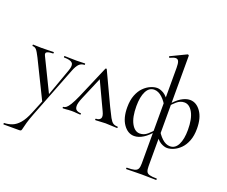

<svg xmlns="http://www.w3.org/2000/svg" viewBox="-155 -970 1765 1490"><g transform="rotate(20 728.0 -225.0)"><path d="M176.4 113.8 226.8 -10.2 227.2 18.4 69.2 -303Q47.2 -347 34.7 -360.5Q22.2 -374 3.4 -374Q1.2 -374 1.2 -380Q1.2 -386 3.4 -386Q19.4 -386 36.7 -385Q54 -384 70 -384Q102.8 -384 127.8 -385Q152.8 -386 173.2 -386Q175.4 -386 175.4 -380Q175.4 -374 173.2 -374Q141.4 -374 124.6 -366Q107.8 -358 119.6 -335L257 -53.4L232 -15.2L332 -294.4Q348.2 -339.4 332.1 -356.7Q316 -374 263 -374Q261 -374 261 -380Q261 -386 263 -386Q287 -386 308.5 -385Q330 -384 364 -384Q385.6 -384 399.1 -385Q412.6 -386 431.4 -386Q434.2 -386 434.2 -380Q434.2 -374 431.4 -374Q406.2 -374 388.5 -357Q370.8 -340 354.2 -297.4L191.8 120Q171.6 172 162.9 203.5Q154.2 235 151.1 250Q148 265 144.6 270Q141.2 275 130.2 275H-0.2Q-2.4 275 -2.4 269Q-2.4 263 -0.2 263Q35 261.8 65.7 249.8Q96.4 237.8 124 206Q151.6 174.2 176.4 113.8Z M389.8 0Q385.8 0 385.8 -6Q385.8 -12 389.8 -12Q400.8 -12 412.9 -21.5Q425 -31 441 -57Q457 -83 478.8 -132L594 -401Q596 -405 600.4 -405Q604.8 -405 606 -401L730 -137Q754.8 -85.2 769.7 -58.2Q784.6 -31.2 798.8 -21.6Q813 -12 835 -12Q840 -12 840 -6Q840 0 835 0Q812 0 787.7 -2Q763.4 -4 740.2 -4Q721 -4 698.9 -2Q676.8 0 658.6 0Q654.6 0 654.6 -6Q654.6 -12 658.6 -12Q685.2 -12 695.6 -28.8Q706 -45.6 687.4 -84L575.8 -321.4L599 -352L501.8 -123Q482.8 -78 483.4 -54Q484 -30 498 -21Q512 -12 531 -12Q536 -12 536 -6Q536 0 531 0Q512.8 0 499.3 -2Q485.8 -4 462 -4Q443.8 -4 433.4 -3Q423 -2 413.9 -1Q404.8 0 389.8 0Z M1013.4 275Q1010.4 275 1010.4 269Q1010.4 263 1013.4 263Q1054.6 263 1075.6 257.5Q1096.6 252 1103.9 237Q1111.2 222 1111.2 194V-597.8Q1111.2 -633.4 1104.3 -649.7Q1097.4 -666 1079.6 -666Q1064.2 -666 1033.8 -651.8Q1029.8 -650 1027.3 -656Q1024.8 -662 1028.4 -663L1154.8 -724Q1156.8 -725 1159 -725Q1161.6 -725 1164.8 -722.5Q1168 -720 1168 -716.8V194Q1168 222 1174.4 237Q1180.8 252 1200.7 257.5Q1220.6 263 1259.6 263Q1261.6 263 1261.6 269Q1261.6 275 1259.6 275Q1234.6 275 1203.9 274Q1173.2 273 1140.6 273Q1105 273 1071.9 274Q1038.8 275 1013.4 275ZM981.8 13Q929.4 13 892.7 -38.5Q856 -90 856 -179Q856 -237.8 872.5 -279.8Q889 -321.8 915 -347.8Q941 -373.8 970.1 -386.4Q999.2 -399 1024.4 -399Q1048.4 -399 1077.8 -382.2Q1107.2 -365.4 1136.6 -316L1127.6 -275Q1106.4 -318.6 1074.3 -348.6Q1042.2 -378.6 1007.4 -378.6Q965.4 -378.6 942.5 -333.6Q919.6 -288.6 919.6 -211.6Q919.6 -120.4 946.8 -70.3Q974 -20.2 1016.2 -20.2Q1050.6 -20.2 1078.5 -44.4Q1106.4 -68.6 1126.2 -94.2L1135.6 -86.6Q1093.6 -34.6 1055.2 -10.8Q1016.8 13 981.8 13ZM1253.8 13Q1229.2 13 1199.8 -3.8Q1170.4 -20.6 1141.8 -70L1150 -111Q1171.2 -67.4 1203.3 -37.4Q1235.4 -7.4 1270.2 -7.4Q1313.2 -7.4 1336 -52.4Q1358.8 -97.4 1358.8 -174.4Q1358.8 -265.6 1331.1 -315.7Q1303.4 -365.8 1261.2 -365.8Q1227.8 -365.8 1199.5 -341.6Q1171.2 -317.4 1151.4 -291.8L1142.8 -299.4Q1185 -352.2 1223.4 -375.6Q1261.8 -399 1295.8 -399Q1348.2 -399 1384.9 -347.4Q1421.6 -295.8 1421.6 -207Q1421.6 -148.2 1405.1 -106.2Q1388.6 -64.2 1362.6 -38.2Q1336.6 -12.2 1307.4 0.4Q1278.2 13 1253.8 13Z"/></g></svg>

Font: Cormorant Infant Light
Style: Regular
Weight: 300
Designer: Christian Thalmann (Catharsis Fonts)
Foundry: Catharsis Fonts
Version: Version 4.001